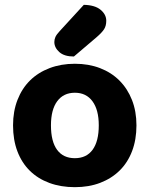

<svg xmlns="http://www.w3.org/2000/svg" viewBox="-20 -760 620 795"><path d="M545 -241Q545 -182 527 -134.5Q509 -87 475.5 -54Q442 -21 395 -3Q348 15 290 15Q232 15 184.5 -2.5Q137 -20 103.5 -53Q70 -86 52 -133.5Q34 -181 34 -241Q34 -299 52.5 -346.5Q71 -394 104.5 -427Q138 -460 185.5 -478Q233 -496 290 -496Q347 -496 394 -478Q441 -460 474.5 -426.5Q508 -393 526.5 -346Q545 -299 545 -241ZM290 -376Q243 -376 217 -341Q191 -306 191 -241Q191 -174 216.5 -139.5Q242 -105 290 -105Q338 -105 363.5 -140Q389 -175 389 -241Q389 -305 363 -340.5Q337 -376 290 -376ZM327 -740Q373 -739 396.5 -719.5Q420 -700 420 -674Q420 -653 411 -639Q402 -625 380 -606L286 -526Q246 -526 225.5 -544.5Q205 -563 205 -586Q205 -597 209.5 -607Q214 -617 227 -631Z"/></svg>

Font: Baloo Paaji 2
Style: Bold
Weight: 700
Designer: Shuchita Grover, Noopur Datye and Ek Type
Foundry: Ek Type
Version: Version 1.640;hotconv 1.0.111;makeotfexe 2.5.65597; ttfautoh